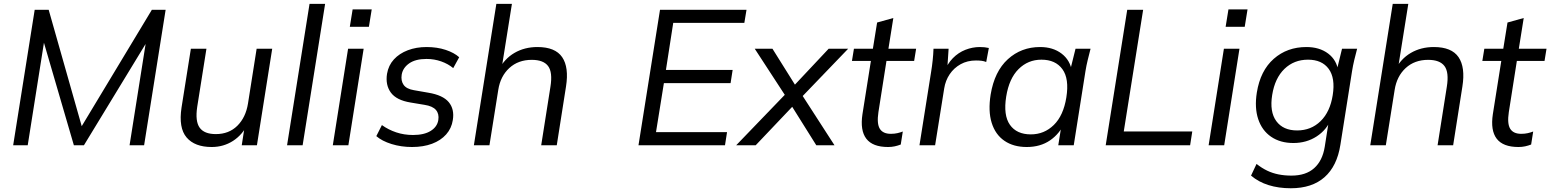

<svg xmlns="http://www.w3.org/2000/svg" viewBox="-20 -756 8067 999"><path d="M48.5 0 160.5 -705H233.3L414.6 -66.3H385.2L770.1 -705H841.8L729.8 0H654.1L748.8 -597.8H780.5L416.6 0H364.4L189.8 -598.3H218.9L124.2 0Z M1081.4 8.9Q993.1 8.9 950.8 -40.9Q908.5 -90.7 924.5 -196.2L973.1 -502.3H1054.1L1006.1 -199.8Q994.9 -125 1018.9 -91.6Q1042.9 -58.3 1103 -58.3Q1171.2 -58.3 1215 -101.7Q1258.7 -145.1 1270.3 -217.3L1315.3 -502.3H1396.3L1316.8 0H1237.8L1255.4 -113.1H1270.4Q1241.9 -54.8 1192.5 -22.9Q1143 8.9 1081.4 8.9Z M1473.6 0 1590.6 -736H1671.6L1554.6 0Z M1711.6 0 1791.1 -502.3H1872.1L1792.6 0ZM1800.1 -616.4 1814.8 -707.2H1914.1L1899.4 -616.4Z M2123.8 8.9Q2067.1 8.9 2017.2 -6.6Q1967.4 -22.2 1938 -47.7L1967.1 -105.2Q2000.5 -81.1 2041.6 -67.3Q2082.7 -53.6 2128.7 -53.6Q2186.7 -53.6 2220.8 -74.8Q2255 -96.1 2260.6 -131.5Q2265.6 -163.4 2248.4 -183.7Q2231.3 -204 2188.7 -210.5L2116.7 -222.5Q2042.7 -234.5 2013.7 -274.2Q1984.7 -314 1993.7 -371.8Q2001.2 -416.1 2029.6 -447Q2058 -477.9 2102 -494.6Q2146.1 -511.3 2199.3 -511.3Q2254.2 -511.3 2298.8 -496.5Q2343.5 -481.6 2369.2 -458.2L2338.2 -401.6Q2311.8 -423.7 2275.6 -436.5Q2239.4 -449.3 2199.3 -449.3Q2141.9 -449.3 2109 -426.2Q2076.2 -403.2 2070.1 -367.8Q2065.1 -335.8 2080 -314.5Q2094.9 -293.3 2133.9 -286.7L2208.4 -273.7Q2284.4 -261.2 2314.9 -224.5Q2345.4 -187.8 2336 -131Q2329.5 -88.3 2301.4 -56.6Q2273.3 -25 2228 -8Q2182.6 8.9 2123.8 8.9Z M2445.6 0 2562.6 -736H2643.6L2588.5 -390.7H2574Q2604 -450 2656.6 -480.6Q2709.3 -511.3 2776.5 -511.3Q2869 -511.3 2905 -458.6Q2940.9 -405.9 2925 -305.8L2876.9 0H2795.9L2844 -304.7Q2856.1 -380 2831.8 -412.3Q2807.6 -444.6 2746.9 -444.6Q2676.2 -444.6 2629.9 -401.9Q2583.7 -359.3 2572.6 -288.6L2526.6 0Z M3302.1 0 3414.1 -705H3864.2L3852.9 -636.9H3482.9L3444.9 -392H3792L3781.3 -323.4H3434.3L3393.3 -68.6H3762.9L3752.2 0Z M3810.3 0 4079.6 -279.5 4078.7 -238.9 3907.1 -502.3H3999.3L4127.6 -297.3H4098.9L4291.5 -502.3H4393L4141.2 -240.5L4143.1 -277.3L4322.1 0H4227.4L4090.2 -219H4119.8L3911.8 0Z M4600.7 8.9Q4520.5 8.9 4487.5 -34.3Q4454.6 -77.5 4467.5 -162.1L4511.4 -439.1H4412.8L4423.1 -502.3H4521.7L4543.7 -638.8L4628.1 -662.3L4602.6 -502.3H4746.7L4736.4 -439.1H4592.4L4550.5 -172.2Q4541.5 -112.7 4557.7 -86.2Q4573.9 -59.7 4615.2 -59.7Q4633.8 -59.7 4649.1 -63.2Q4664.4 -66.7 4677.4 -71.7L4666.7 -4Q4651.4 1.9 4635.3 5.4Q4619.1 8.9 4600.7 8.9Z M4764.1 0 4824.6 -381.3Q4829.6 -411.2 4832.8 -442.1Q4836.1 -472.9 4837.1 -502.3H4915.7L4907.6 -379.7L4892 -379.2Q4908.9 -423.9 4937.7 -453.2Q4966.4 -482.5 5003.2 -496.9Q5039.9 -511.3 5078.3 -511.3Q5091.2 -511.3 5102.7 -510.1Q5114.1 -508.8 5125.1 -506.3L5111.4 -433.5Q5099.1 -438.3 5086.7 -439.8Q5074.3 -441.3 5058 -441.3Q5013.2 -441.3 4978.3 -421.9Q4943.4 -402.5 4921.3 -369.7Q4899.3 -336.9 4892.8 -296L4845.5 0Z M5322.2 8.9Q5253.2 8.9 5206 -23.5Q5158.8 -55.9 5139.8 -117.1Q5120.8 -178.2 5134.4 -263.8Q5154.4 -384.7 5224.1 -448Q5293.8 -511.3 5391.8 -511.3Q5458.5 -511.3 5503.3 -477.3Q5548.1 -443.4 5557.6 -384.5L5546.5 -383.1L5576.1 -502.3H5654.3Q5646.8 -472.9 5639.5 -443.6Q5632.3 -414.2 5627.8 -385.9L5566.8 0H5486.3L5505.4 -119.7H5520.3Q5493.7 -59.9 5443.3 -25.5Q5392.9 8.9 5322.2 8.9ZM5343.6 -56.8Q5413.2 -56.8 5463.2 -105.8Q5513.2 -154.8 5528.3 -249.1Q5543.9 -346.6 5507.8 -396.1Q5471.8 -445.5 5398.6 -445.5Q5328.9 -445.5 5279.7 -396.5Q5230.5 -347.5 5215.4 -253.8Q5199.8 -156.2 5234.8 -106.5Q5269.8 -56.8 5343.6 -56.8Z M5733.1 0 5845.1 -705H5927.9L5827.1 -71.9H6183.5L6172.3 0Z M6268.6 0 6348.1 -502.3H6429.1L6349.6 0ZM6357.1 -616.4 6371.8 -707.2H6471.1L6456.4 -616.4Z M6696.2 223.5Q6632.5 223.5 6580.3 207.1Q6528.2 190.8 6489.3 157.7L6517.9 96.9Q6545.5 118.6 6573.2 131.9Q6600.9 145.2 6632.1 151.4Q6663.3 157.7 6699.4 157.7Q6774.6 157.7 6817.8 118.9Q6861.1 80.2 6872.7 8.3L6895.9 -139.3H6907.4Q6883.3 -80.3 6830.6 -46.1Q6777.9 -11.9 6709.7 -11.9Q6641.2 -11.9 6593.7 -44.5Q6546.3 -77 6526.6 -136.2Q6506.9 -195.4 6519.4 -274.2Q6537.8 -388.7 6607.6 -450Q6677.3 -511.3 6777.3 -511.3Q6845.5 -511.3 6890.6 -477.3Q6935.7 -443.4 6943.7 -383.4L6936.1 -393.2L6962.7 -502.3H7041.3Q7033.4 -472.9 7026.4 -443.6Q7019.4 -414.2 7014.9 -385.9L6954.2 -2.5Q6936.8 108.5 6871.6 166Q6806.5 223.5 6696.2 223.5ZM6729 -77.3Q6801.7 -77.3 6851.2 -125.7Q6900.7 -174.2 6914.3 -260.9Q6928.4 -349.6 6893.4 -397.6Q6858.3 -445.5 6785.6 -445.5Q6713 -445.5 6663.2 -397.6Q6613.5 -349.6 6599.4 -262.3Q6585.2 -174.2 6620.8 -125.7Q6656.4 -77.3 6729 -77.3Z M7109.6 0 7226.6 -736H7307.6L7252.5 -390.7H7238Q7268 -450 7320.6 -480.6Q7373.3 -511.3 7440.5 -511.3Q7533 -511.3 7569 -458.6Q7604.9 -405.9 7589 -305.8L7540.9 0H7459.9L7508 -304.7Q7520.1 -380 7495.8 -412.3Q7471.6 -444.6 7410.9 -444.6Q7340.2 -444.6 7293.9 -401.9Q7247.7 -359.3 7236.6 -288.6L7190.6 0Z M7880.7 8.9Q7800.5 8.9 7767.5 -34.3Q7734.6 -77.5 7747.5 -162.1L7791.4 -439.1H7692.8L7703.1 -502.3H7801.7L7823.7 -638.8L7908.1 -662.3L7882.6 -502.3H8026.7L8016.4 -439.1H7872.4L7830.5 -172.2Q7821.5 -112.7 7837.7 -86.2Q7853.9 -59.7 7895.2 -59.7Q7913.8 -59.7 7929.1 -63.2Q7944.4 -66.7 7957.4 -71.7L7946.7 -4Q7931.4 1.9 7915.3 5.4Q7899.1 8.9 7880.7 8.9Z"/></svg>

Font: Mulish ExtraLight
Style: Italic
Weight: 200
Italic angle: -9°
Designer: Vernon Adams
Foundry: Vernon Adams
Version: Version 3.603